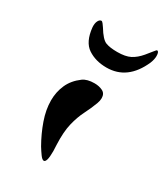

<svg xmlns="http://www.w3.org/2000/svg" viewBox="-130 -557 533 610"><g transform="rotate(30 136.5 -252.0)"><path d="M129 -10Q123 -10 115 -21Q107 -32 99 -45Q79 -80 66 -117Q53 -154 53 -188Q53 -219 65 -246Q77 -273 104 -293Q119 -304 146 -304Q163 -304 176 -297.5Q189 -291 189 -274Q189 -265 185 -254Q176 -230 164 -206.5Q152 -183 144.5 -152Q137 -121 139 -75Q139 -68 139.5 -62.5Q140 -57 140 -52Q140 -29 137 -19.5Q134 -10 129 -10ZM153 -366Q113 -366 84.5 -385Q56 -404 51 -455Q50 -469 54.5 -478Q59 -487 66 -487Q68 -487 72.5 -481.5Q77 -476 80 -471Q100 -438 115.5 -432Q131 -426 158 -426Q188 -426 205.5 -435Q223 -444 239 -463Q248 -474 256 -484Q264 -494 265 -494Q273 -494 273 -477Q273 -465 267 -450Q230 -366 153 -366Z"/></g></svg>

Font: Grechen Fuemen
Style: Regular
Weight: 400
Designer: Robert E. Leuschke
Foundry: Robert E. Leuschke
Version: Version 1.010; ttfautohint (v1.8.3)